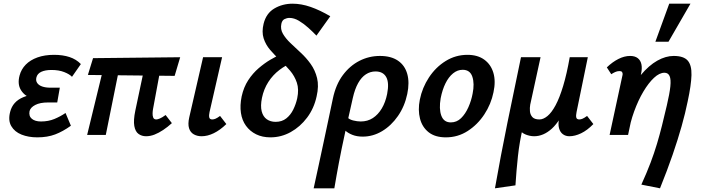

<svg xmlns="http://www.w3.org/2000/svg" viewBox="-20 -731 3798 1040"><path d="M182 13Q134 13 96.5 -2Q59 -17 41 -48Q23 -79 35 -125Q49 -181 106 -204.5Q163 -228 241 -228L236 -182Q188 -182 149 -198Q110 -214 92 -245.5Q74 -277 86 -322Q95 -356 119.5 -381Q144 -406 183 -420Q222 -434 273 -434Q320 -434 356.5 -422Q393 -410 418 -384L370 -315Q357 -329 328 -340.5Q299 -352 259 -352Q225 -352 203.5 -342Q182 -332 177 -311Q173 -294 181.5 -281.5Q190 -269 208.5 -262.5Q227 -256 254 -256H304L290 -176H240Q197 -176 171 -162.5Q145 -149 140 -129Q135 -102 152.5 -87.5Q170 -73 202 -73Q242 -73 274.5 -86.5Q307 -100 335 -119L364 -50Q321 -19 279 -3Q237 13 182 13Z M771 7Q748 7 730.5 -5.5Q713 -18 707.5 -48.5Q702 -79 713 -132L772 -411H859L809 -141Q807 -131 806.5 -117.5Q806 -104 810 -94Q814 -84 827 -84Q833 -84 845.5 -89Q858 -94 877 -108L911 -64Q888 -43 864 -27Q840 -11 817 -2Q794 7 771 7ZM452 0 552 -411H636L553 0ZM926 -320 456 -325 484 -416 956 -421Z M1072 7Q1048 7 1029.5 -3.5Q1011 -14 1004 -36.5Q997 -59 1005 -95L1080 -421H1183L1115 -124Q1111 -106 1113.5 -95Q1116 -84 1130 -84Q1138 -84 1147.5 -88Q1157 -92 1172 -103L1206 -59Q1172 -26 1138 -9.5Q1104 7 1072 7Z M1445 13Q1401 13 1367.5 -3.5Q1334 -20 1312.5 -49.5Q1291 -79 1285 -119.5Q1279 -160 1289 -209Q1300 -259 1324.5 -296.5Q1349 -334 1381 -361.5Q1413 -389 1444.5 -407.5Q1476 -426 1501 -436.5Q1526 -447 1536 -452L1570 -395Q1529 -379 1493.5 -352Q1458 -325 1433.5 -287Q1409 -249 1399 -201Q1390 -157 1397.5 -128Q1405 -99 1425 -85Q1445 -71 1473 -71Q1507 -71 1530.5 -89.5Q1554 -108 1568.5 -137.5Q1583 -167 1590 -199Q1600 -247 1588 -283Q1576 -319 1551 -348.5Q1526 -378 1497 -405Q1468 -432 1443.5 -460.5Q1419 -489 1408 -523.5Q1397 -558 1408 -603Q1422 -659 1466 -685Q1510 -711 1565 -711Q1612 -711 1662.5 -693.5Q1713 -676 1769 -643L1694 -538Q1674 -559 1649.5 -581Q1625 -603 1599 -618.5Q1573 -634 1548 -634Q1534 -634 1521 -627.5Q1508 -621 1504 -602Q1498 -573 1512.5 -548Q1527 -523 1553 -498Q1579 -473 1608.5 -446Q1638 -419 1662.5 -385Q1687 -351 1697.5 -308Q1708 -265 1695 -209Q1681 -144 1643.5 -94Q1606 -44 1554.5 -15.5Q1503 13 1445 13Z M1679 289Q1693 225 1706.5 162.5Q1720 100 1733 39Q1746 -22 1758.5 -81Q1771 -140 1783 -197Q1799 -273 1837 -324Q1875 -375 1927 -401.5Q1979 -428 2038 -428Q2098 -428 2135.5 -402.5Q2173 -377 2186 -330.5Q2199 -284 2186 -222Q2172 -155 2135.5 -102.5Q2099 -50 2049.5 -20.5Q2000 9 1945 9Q1913 9 1889 -0.5Q1865 -10 1850 -24Q1835 -38 1830 -51L1860 -97Q1871 -84 1893 -78.5Q1915 -73 1934 -73Q1971 -73 1999.5 -91.5Q2028 -110 2048 -143.5Q2068 -177 2077 -222Q2089 -283 2072 -313.5Q2055 -344 2014 -344Q1986 -344 1962 -328.5Q1938 -313 1920 -281Q1902 -249 1891 -200Q1869 -103 1854.5 -37.5Q1840 28 1831 73Q1822 118 1815.5 151.5Q1809 185 1803.5 217Q1798 249 1791 289Z M2395 13Q2337 13 2302 -14.5Q2267 -42 2255 -88.5Q2243 -135 2254 -191Q2267 -256 2303.5 -311.5Q2340 -367 2394 -400.5Q2448 -434 2512 -434Q2567 -434 2603 -408Q2639 -382 2652.5 -336.5Q2666 -291 2653 -231Q2640 -167 2603.5 -111.5Q2567 -56 2513.5 -21.5Q2460 13 2395 13ZM2422 -68Q2454 -68 2477.5 -91Q2501 -114 2517 -150Q2533 -186 2540 -224Q2551 -278 2538.5 -315.5Q2526 -353 2486 -353Q2458 -353 2434 -333.5Q2410 -314 2393 -279.5Q2376 -245 2367 -199Q2357 -141 2370.5 -104.5Q2384 -68 2422 -68Z M2661 289Q2692 113 2728.5 -66Q2765 -245 2802 -421H2908L2852 -164Q2849 -147 2850.5 -128.5Q2852 -110 2863.5 -97Q2875 -84 2902 -84Q2923 -84 2945.5 -102.5Q2968 -121 2989.5 -161Q3011 -201 3030.5 -265.5Q3050 -330 3066 -421H3125Q3094 -264 3054.5 -170Q3015 -76 2969.5 -34.5Q2924 7 2873 7Q2862 7 2850 4.5Q2838 2 2827 -2.5Q2816 -7 2808 -13.5Q2800 -20 2797 -28L2813 -43Q2794 36 2785.5 115Q2777 194 2772 273ZM3064 7Q3044 7 3029 -4Q3014 -15 3008 -37Q3002 -59 3009 -92L3079 -421H3164L3103 -124Q3099 -105 3101.5 -94.5Q3104 -84 3118 -84Q3126 -84 3135.5 -88Q3145 -92 3160 -103L3194 -59Q3161 -25 3127.5 -9Q3094 7 3064 7Z M3454 269Q3484 203 3504 150Q3524 97 3538.5 48.5Q3553 0 3565.5 -50Q3578 -100 3592 -160Q3607 -224 3611 -262.5Q3615 -301 3607 -319Q3599 -337 3579 -337Q3552 -337 3522.5 -309.5Q3493 -282 3465 -235Q3437 -188 3415 -127.5Q3393 -67 3382 0H3308Q3333 -111 3370 -191.5Q3407 -272 3451 -324.5Q3495 -377 3540.5 -402.5Q3586 -428 3629 -428Q3683 -428 3705 -403Q3727 -378 3725.5 -324Q3724 -270 3705 -182Q3692 -118 3672 -47Q3652 24 3623.5 107Q3595 190 3555 289ZM3282 0 3351 -320Q3353 -326 3352.5 -332Q3352 -338 3348.5 -342Q3345 -346 3335 -346Q3323 -346 3311.5 -340.5Q3300 -335 3291 -329L3267 -366Q3297 -395 3329.5 -411.5Q3362 -428 3393 -428Q3419 -428 3434.5 -416Q3450 -404 3454.5 -382Q3459 -360 3452 -329L3382 0ZM3530 -505 3605 -711H3720L3601 -505Z"/></svg>

Font: Ysabeau Infant
Style: Bold Italic
Weight: 700
Italic angle: -12°
Designer: Christian Thalmann (Catharsis Fonts)
Version: Version 2.001;gftools[0.9.30]; featfreeze: ss01,ss02,lnum